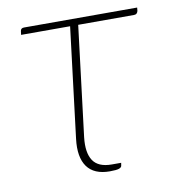

<svg xmlns="http://www.w3.org/2000/svg" viewBox="-62 -539 536 596"><g transform="rotate(-10 206.0 -241.0)"><path d="M41 -474.5Q42 -484 52.5 -484H409L408 -473.5Q407 -469 404 -466Q401 -463 395.5 -463H219.5L177 -116Q171.5 -68 188 -43Q204.5 -18 247 -18H276.5L275 -9Q274.5 -4 266.8 -1Q259 2 237.5 2Q188 2 166.2 -28.2Q144.5 -58.5 151.5 -115.5L194 -463H39.5Z"/></g></svg>

Font: Lato Thin
Style: Italic
Weight: 200
Italic angle: -7°
Designer: Lukasz Dziedzic
Foundry: tyPoland Lukasz Dziedzic
Version: Version 2.007; 2014-02-27